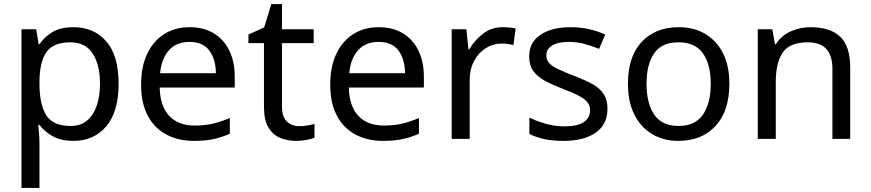

<svg xmlns="http://www.w3.org/2000/svg" viewBox="-20 -679 4259 939"><path d="M340 -546Q439 -546 499.5 -477Q560 -408 560 -269Q560 -132 499.5 -61Q439 10 339 10Q277 10 236.5 -13.5Q196 -37 173 -68H167Q169 -51 171 -25Q173 1 173 20V240H85V-536H157L169 -463H173Q197 -498 236 -522Q275 -546 340 -546ZM324 -472Q242 -472 208.5 -426Q175 -380 173 -286V-269Q173 -170 205.5 -116.5Q238 -63 326 -63Q375 -63 406.5 -90Q438 -117 453.5 -163.5Q469 -210 469 -270Q469 -362 433.5 -417Q398 -472 324 -472Z M907 -546Q976 -546 1025.5 -516Q1075 -486 1101.5 -431.5Q1128 -377 1128 -304V-251H761Q763 -160 807.5 -112.5Q852 -65 932 -65Q983 -65 1022.5 -74.5Q1062 -84 1104 -102V-25Q1063 -7 1023 1.5Q983 10 928 10Q852 10 793.5 -21Q735 -52 702.5 -113.5Q670 -175 670 -264Q670 -352 699.5 -415Q729 -478 782.5 -512Q836 -546 907 -546ZM906 -474Q843 -474 806.5 -433.5Q770 -393 763 -321H1036Q1035 -389 1004 -431.5Q973 -474 906 -474Z M1443 -62Q1463 -62 1484 -65.5Q1505 -69 1518 -73V-6Q1504 1 1478 5.5Q1452 10 1428 10Q1386 10 1350.5 -4.5Q1315 -19 1293 -55Q1271 -91 1271 -156V-468H1195V-510L1272 -545L1307 -659H1359V-536H1514V-468H1359V-158Q1359 -109 1382.5 -85.5Q1406 -62 1443 -62Z M1832 -546Q1901 -546 1950.5 -516Q2000 -486 2026.5 -431.5Q2053 -377 2053 -304V-251H1686Q1688 -160 1732.5 -112.5Q1777 -65 1857 -65Q1908 -65 1947.5 -74.5Q1987 -84 2029 -102V-25Q1988 -7 1948 1.5Q1908 10 1853 10Q1777 10 1718.5 -21Q1660 -52 1627.5 -113.5Q1595 -175 1595 -264Q1595 -352 1624.5 -415Q1654 -478 1707.5 -512Q1761 -546 1832 -546ZM1831 -474Q1768 -474 1731.5 -433.5Q1695 -393 1688 -321H1961Q1960 -389 1929 -431.5Q1898 -474 1831 -474Z M2439 -546Q2454 -546 2471.5 -544.5Q2489 -543 2502 -540L2491 -459Q2478 -462 2462.5 -464Q2447 -466 2433 -466Q2392 -466 2356 -443.5Q2320 -421 2298.5 -380.5Q2277 -340 2277 -286V0H2189V-536H2261L2271 -438H2275Q2301 -482 2342 -514Q2383 -546 2439 -546Z M2951 -148Q2951 -70 2893 -30Q2835 10 2737 10Q2681 10 2640.5 1Q2600 -8 2569 -24V-104Q2601 -88 2646.5 -74.5Q2692 -61 2739 -61Q2806 -61 2836 -82.5Q2866 -104 2866 -140Q2866 -160 2855 -176Q2844 -192 2815.5 -208Q2787 -224 2734 -244Q2682 -264 2645 -284Q2608 -304 2588 -332Q2568 -360 2568 -404Q2568 -472 2623.5 -509Q2679 -546 2769 -546Q2818 -546 2860.5 -536.5Q2903 -527 2940 -510L2910 -440Q2876 -454 2839 -464Q2802 -474 2763 -474Q2709 -474 2680.5 -456.5Q2652 -439 2652 -409Q2652 -387 2665 -371.5Q2678 -356 2708.5 -341.5Q2739 -327 2790 -307Q2841 -288 2877 -268Q2913 -248 2932 -219.5Q2951 -191 2951 -148Z M3547 -269Q3547 -136 3479.5 -63Q3412 10 3297 10Q3226 10 3170.5 -22.5Q3115 -55 3083 -117.5Q3051 -180 3051 -269Q3051 -402 3118 -474Q3185 -546 3300 -546Q3373 -546 3428.5 -513.5Q3484 -481 3515.5 -419.5Q3547 -358 3547 -269ZM3142 -269Q3142 -174 3179.5 -118.5Q3217 -63 3299 -63Q3380 -63 3418 -118.5Q3456 -174 3456 -269Q3456 -364 3418 -418Q3380 -472 3298 -472Q3216 -472 3179 -418Q3142 -364 3142 -269Z M3944 -546Q4040 -546 4089 -499.5Q4138 -453 4138 -349V0H4051V-343Q4051 -472 3931 -472Q3842 -472 3808 -422Q3774 -372 3774 -278V0H3686V-536H3757L3770 -463H3775Q3801 -505 3847 -525.5Q3893 -546 3944 -546Z"/></svg>

Font: Noto Sans PhagsPa
Style: Regular
Weight: 400
Designer: Monotype Design Team
Foundry: Monotype Imaging Inc.
Version: Version 2.004; ttfautohint (v1.8.4.7-5d5b)